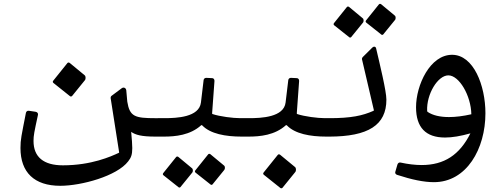

<svg xmlns="http://www.w3.org/2000/svg" viewBox="-20 -720 2647 1012"><path d="M349.1 -212.9C350.6 -211.9 352 -211.4 354 -211.4C356 -211.4 358.4 -212.4 359.9 -213.9L427.2 -296.9C430.2 -300.3 431.1 -305.2 431.1 -310.1C431.1 -315.4 429.7 -320.3 426.3 -323.2L347.6 -388.2C345.2 -389.6 343.2 -390.6 341.3 -390.6C338.8 -390.6 336.9 -389.6 334.9 -387.2L261.2 -295.4C259.2 -293 258.3 -291 258.3 -289.1C258.3 -286.6 259.2 -284.6 261.7 -282.7ZM297.8 259.3C409.2 259.3 596.7 208 655.7 130.4C670.9 110.9 677.2 95.7 677.2 60.6C677.2 40.1 674.8 13.2 671.4 -24.9C694.8 -8.8 725.6 0 799.3 0H834C847.6 -16.1 854 -32.2 854 -48.8C854 -64.9 847.6 -81 834 -97.1H799.3C690.9 -97.1 663.6 -105.4 650.9 -184.1L645.5 -244.6C644.5 -252.9 638.2 -258.3 631.3 -258.3C627.9 -258.3 625 -257.3 621.6 -254.9L567.9 -214.8C564.9 -212.9 563 -208 563 -204.1L607.9 82.5C608.4 84 607.4 85 606.4 85.5C565.9 104.5 461.9 151.4 311.5 151.4C209.5 151.4 156.7 107.4 156.7 23C156.7 -6.3 160.1 -21.5 180.2 -115.2C181.6 -123 176.2 -129.4 167.9 -130.8L131.8 -136.2C124.5 -137.2 118.1 -132.3 116.7 -125.5C92.8 -2.9 87.9 14.7 87.9 60.1C87.9 188.5 160.6 259.3 297.8 259.3Z M812.5 0H843.8C904.3 0 982.4 -7.3 1040.5 -60C1042 -61 1043.9 -61 1045.9 -59.1C1088.4 -14.6 1168.5 0 1253.4 0H1280.3C1293.9 -16.1 1300.3 -32.2 1300.3 -48.8C1300.3 -64.9 1293.9 -81.1 1280.3 -97.2H1245.6C1207.5 -97.2 1138.7 -106 1100.6 -118.7C1098.6 -119.6 1098.1 -120.1 1098.1 -122.1V-124L1110.4 -293C1110.8 -300.8 1106.4 -307.6 1099.1 -308.1L1068.4 -309.6C1060.5 -310.1 1054.2 -305.7 1053.2 -297.9L1039.1 -179.7C1029.8 -102 911.1 -97.2 847.2 -97.2H812.5C780.3 -97.2 764.7 -72.7 764.7 -48.8C764.7 -24.4 780.3 0 812.5 0ZM1090.3 252.9C1091.8 253.9 1092.8 254.4 1094.7 254.4C1096.7 254.4 1098.6 253.4 1100.1 252L1161.6 176.3C1164.5 173.3 1165.5 169 1165.5 164.1C1165.5 159.2 1164.1 154.8 1160.6 152.3L1088.9 92.8C1086.9 91.3 1085 90.8 1083 90.8C1081 90.8 1079.1 91.3 1077.1 93.7L1009.8 177.7C1008.3 179.7 1007.3 181.6 1007.3 183.6C1007.3 185.6 1008.3 187.5 1010.2 189.5ZM921.4 267.1C922.8 268.1 923.8 268.5 925.8 268.5C927.7 268.5 929.7 267.6 931.1 266.1L992.7 190.4C995.6 187.5 996.6 183.1 996.6 178.2C996.6 173.3 995.1 168.9 991.7 166.5L919.9 106.9C918 105.5 916 105 914 105C912.1 105 910.1 105.5 908.2 107.9L840.8 191.9C839.3 193.8 838.3 195.8 838.3 197.8C838.3 199.7 839.3 201.7 841.3 203.6Z M1258.8 0H1290C1350.6 0 1428.7 -7.3 1486.8 -60C1488.3 -61 1490.2 -61 1492.2 -59.1C1534.7 -14.6 1614.7 0 1699.7 0H1726.6C1740.2 -16.1 1746.6 -32.2 1746.6 -48.8C1746.6 -64.9 1740.2 -81.1 1726.6 -97.2H1691.9C1653.8 -97.2 1585 -106 1546.9 -118.7C1544.9 -119.6 1544.4 -120.1 1544.4 -122.1V-124L1556.6 -293C1557.1 -300.8 1552.7 -307.6 1545.4 -308.1L1514.6 -309.6C1506.8 -310.1 1500.5 -305.7 1499.5 -297.9L1485.3 -179.7C1476.1 -102 1357.4 -97.2 1293.5 -97.2H1258.8C1226.6 -97.2 1210.9 -72.7 1210.9 -48.8C1210.9 -24.4 1226.6 0 1258.8 0ZM1458 271C1459.5 272 1460.9 272.5 1462.9 272.5C1464.8 272.5 1467.3 271.5 1468.8 270L1536.1 187C1539.1 183.6 1540 178.7 1540 173.8C1540 168.5 1538.6 163.6 1535.2 160.6L1456.5 95.7C1454.1 94.2 1452.1 93.3 1450.2 93.3C1447.7 93.3 1445.8 94.2 1443.8 96.7L1370.1 188.5C1368.1 190.9 1367.2 192.9 1367.2 194.8C1367.2 197.3 1368.1 199.2 1370.6 201.2Z M1990.2 -537.6C1991.7 -536.6 1992.7 -536.1 1994.6 -536.1C1996.6 -536.1 1998.5 -537.1 2000 -538.6L2061.5 -614.2C2064.4 -617.2 2065.4 -621.6 2065.4 -626.5C2065.4 -631.3 2064 -635.7 2060.5 -638.2L1988.8 -697.8C1986.8 -699.2 1984.9 -699.7 1982.9 -699.7C1981 -699.7 1979 -699.2 1977 -696.8L1909.7 -612.8C1908.2 -610.8 1907.2 -608.9 1907.2 -606.9C1907.2 -605 1908.2 -603 1910.2 -601.1ZM1821.3 -523.4C1822.7 -522.5 1823.7 -522 1825.7 -522C1827.6 -522 1829.6 -522.9 1831 -524.4L1892.6 -600.1C1895.5 -603 1896.5 -607.4 1896.5 -612.3C1896.5 -617.2 1895 -621.6 1891.6 -624L1819.8 -683.6C1817.9 -685.1 1815.9 -685.5 1814 -685.5C1812 -685.5 1810 -685.1 1808.1 -682.6L1740.7 -598.6C1739.2 -596.7 1738.3 -594.7 1738.3 -592.8C1738.3 -590.8 1739.2 -588.9 1741.2 -586.9ZM1714.8 0C1921.9 0 2016.6 -61 2016.6 -194.8C2016.6 -240.2 1982.4 -379.4 1962.4 -465.3C1959.9 -475.6 1949.7 -476.5 1942.9 -469.7L1891.6 -418.9C1888.7 -415.5 1887.7 -412.1 1887.7 -408.7L1950.2 -141.1C1951.2 -137.2 1950.7 -136.7 1948.2 -135.7C1890.6 -110.3 1831.5 -97.1 1714.8 -97.1H1705.1C1672.8 -97.1 1657.2 -72.7 1657.2 -48.8C1657.2 -24.4 1672.8 0 1705.1 0Z M2267.1 240.2C2439.5 240.2 2538.6 64.4 2538.6 -123C2538.6 -269.5 2476.1 -431.2 2362.8 -431.2C2246.6 -431.2 2172.9 -271.5 2172.9 -154.8C2172.9 -48.3 2224.1 4.9 2325.7 4.9C2363.3 4.9 2407.7 -2.5 2459.5 -17.1C2402.8 96.2 2321.3 149.9 2202.6 149.9C2168.4 149.9 2131.3 145.5 2090.8 136.7C2083.5 135.2 2077.2 139.6 2074.7 147.5L2063.5 186C2061.5 192.9 2065.4 199.2 2073.2 201.7C2150.4 227 2214.3 240.2 2267.1 240.2ZM2464.3 -117.7C2420.9 -107.9 2381.3 -103 2346.7 -103C2299.8 -103 2261.2 -111.8 2234.4 -129.9C2232.4 -131.3 2231.4 -133.3 2231.4 -136.2C2227.5 -223.1 2287.1 -322.8 2343.3 -322.8C2399.9 -322.8 2462.4 -216.8 2464.4 -117.7Z"/></svg>

Font: Pfont
Style: Regular
Weight: 400
Designer: Damoon Khanjanzadeh
Foundry: pfont
Version: Version 1.000;PS 000.300;hotconv 1.0.88;makeotf.lib2.5.64775